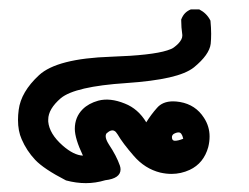

<svg xmlns="http://www.w3.org/2000/svg" viewBox="-20 -222 540 416"><path d="M159.7 115.2Q142.1 78.1 142.1 57.1Q142.1 31.7 159.2 14.6Q171.9 2 192.9 -3.9Q218.3 -10.7 250.5 2.4Q279.3 13.7 296.9 43Q307.6 25.9 319.8 12.2Q332 -2.4 355 -2.4Q361.8 -2.4 370.1 -1Q403.8 4.9 421.9 33.2Q434.1 51.8 434.1 73.7Q434.1 85 431.2 96.7Q421.4 131.8 391.1 146Q372.1 154.8 351.6 154.8Q339.8 154.8 327.1 151.9Q293.9 143.6 269.8 115.7Q245.6 87.9 234.9 69.3L231 64Q227.5 60.5 223.6 60.5Q218.3 60.5 212.9 65.4Q212.4 65.9 211.9 65.9Q209 68.4 209 73.2Q209 80.1 215.8 90.8Q232.4 115.7 239.7 136.7Q241.2 141.1 241.2 145Q241.2 164.6 208 168.5Q187 174.8 166 174.8Q145 174.8 123 168.9Q74.7 144 56.2 124.3Q37.6 104.5 26.9 79.6Q19 62 19 37.6Q19 27.3 20.5 16.1Q25.4 -22.9 64.5 -59.1Q103.5 -95.2 220.7 -99.1Q309.1 -102.1 342.3 -112.8Q352.1 -115.7 356.9 -119.4Q361.8 -123 366.2 -127.4Q375 -136.7 375 -144.5Q375 -145.5 375 -146.5Q372.6 -162.6 372.6 -178.7V-179.7Q376 -188.5 381.1 -193.6Q386.2 -198.7 393.6 -201.7H411.6Q427.7 -193.4 435.5 -178.2L436 -177.2Q437.5 -161.1 437.5 -148.9Q437.5 -136.7 436.5 -127Q433.6 -103.5 400.4 -76.2Q383.3 -62.5 346.9 -54.2Q310.5 -45.9 253.4 -42Q142.6 -34.7 111.8 -9.3Q84.5 14.2 84.5 37.1Q84.5 39.6 84.5 41.5Q86.9 67.9 115.7 93.3Q139.6 114.3 159.7 115.2ZM377 78.6Q374 64.9 367.2 64.9Q361.8 64.9 356 68.4Q352.5 71.3 352.5 75.2Q352.5 76.7 353 79.1L354.5 81.5Q356.4 83 358.9 83Q366.2 83 377 78.6Z"/></svg>

Font: Bakudai
Style: Medium
Weight: 500
Version: Version 1.48